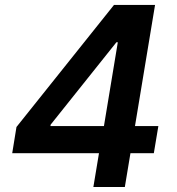

<svg xmlns="http://www.w3.org/2000/svg" viewBox="-20 -747 706 767"><path d="M28.8 -134.9H375.4L353 0H478.7L501.1 -134.9H594.5L612.6 -243.3H519.2L599.4 -727.3H435.4L45.8 -239.7ZM181.5 -243.3 182.2 -248.9 445 -578.1H450.6L395.2 -243.3Z"/></svg>

Font: Margiela Sans Semi Bold
Style: Italic
Weight: 600
Italic angle: -9.39999°
Designer: Stefan Endress, Andreas Faust
Version: Version 1.100;FEAKit 1.0